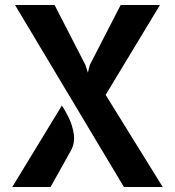

<svg xmlns="http://www.w3.org/2000/svg" viewBox="-20 -747 701 767"><path d="M475 0 40 -727H198L321 -488L331 -457L339 -488L462 -727H619L402 -368L630 0ZM29 0 227 -325Q239.5 -308 254.5 -277.2Q269.5 -246.5 274.8 -211.2Q280 -176 263 -145L182 0Z"/></svg>

Font: Expletus Sans
Style: Bold
Weight: 700
Version: Version 7.500